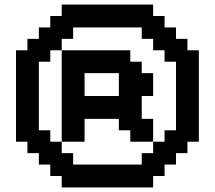

<svg xmlns="http://www.w3.org/2000/svg" viewBox="-20 -720 940 840"><path d="M600 -600V-550H650V-500H700V-450H750V-150H700V-100H650V-200H600V-300H650V-400H600V-450H550V-500H250V-550H300V-600ZM250 -700V-650H200V-600H150V-550H100V-500H50V-100H100V-50H150V0H200V50H250V100H650V50H700V0H750V-50H800V-100H850V-500H800V-550H750V-600H700V-650H650V-700ZM250 -500V-100H200V-150H150V-450H200V-500ZM500 -400V-300H350V-400ZM500 -200V-150H550V-100H650V-50H600V0H300V-50H250V-100H350V-200Z"/></svg>

Font: Matrix Sans Video
Style: Regular
Weight: 400
Designer: Brad Neil
Version: Version 1.100